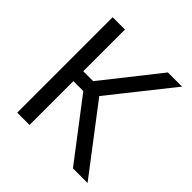

<svg xmlns="http://www.w3.org/2000/svg" viewBox="-171 -774 909 909"><g transform="rotate(45 283.5 -319.5)"><path d="M546.5 0H448.6L224.4 -293.6H151.7V-359.7H224.4L445.3 -639H540.1L286.8 -320.3L286.3 -341.2ZM157.9 0H75.6V-639H157.9Z"/></g></svg>

Font: Anek Devanagari Medium
Style: Regular
Weight: 500
Designer: Kailash Malviya (Devanagari) & Yesha Goshar (Latin)
Foundry: Ek Type
Version: Version 1.003